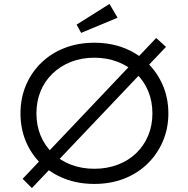

<svg xmlns="http://www.w3.org/2000/svg" viewBox="-20 -924 957 975"><path d="M142 31 95 -16 773 -731 823 -686ZM459 10Q377 10 308.5 -16.5Q240 -43 189.5 -91.5Q139 -140 111.5 -205.5Q84 -271 84 -348Q84 -425 111.5 -490.5Q139 -556 189.5 -605Q240 -654 308.5 -680.5Q377 -707 459 -707Q541 -707 609.5 -680.5Q678 -654 728.5 -605Q779 -556 807 -490.5Q835 -425 835 -348Q835 -272 807 -206.5Q779 -141 728.5 -92Q678 -43 609.5 -16.5Q541 10 459 10ZM459 -67Q523 -67 577.5 -87.5Q632 -108 671.5 -146Q711 -184 732.5 -235.5Q754 -287 754 -348Q754 -410 732.5 -461.5Q711 -513 671.5 -551Q632 -589 577.5 -610Q523 -631 459 -631Q395 -631 341 -610Q287 -589 247 -550.5Q207 -512 186 -460.5Q165 -409 165 -348Q165 -287 186 -236Q207 -185 247 -146.5Q287 -108 341 -87.5Q395 -67 459 -67ZM392 -757 369 -799 536 -904 577 -834Z"/></svg>

Font: Lexend Exa Light
Style: Regular
Weight: 300
Designer: Bonnie Shaver-Troup, Thomas Jockin
Foundry: Lexend
Version: Version 1.007